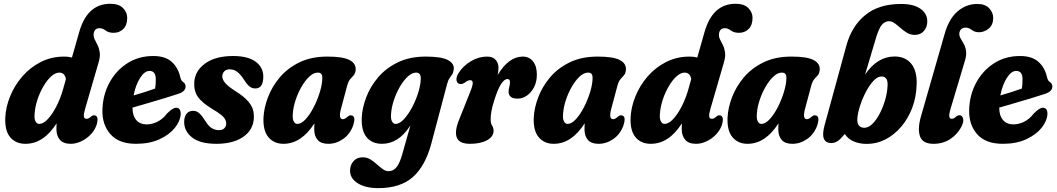

<svg xmlns="http://www.w3.org/2000/svg" viewBox="-20 -753 5605 1018"><path d="M491 -87.5Q480.5 -59.5 458.5 -37.5Q436.5 -15.5 409 -3Q381.5 9.5 355.5 9.5Q316 9.5 297.5 -11.8Q279 -33 279 -70Q279 -85.5 280 -99Q244 -43 203 -16.8Q162 9.5 115 9.5Q63.5 9.5 34.2 -25.2Q5 -60 8 -129.5Q10.5 -185 33.5 -242Q56.5 -299 97.5 -346.8Q138.5 -394.5 195.2 -423.8Q252 -453 321 -453Q343 -453 361.5 -448L399.5 -581.5Q442 -733 564.5 -733Q610 -733 632.2 -710.2Q654.5 -687.5 654.5 -658.5Q654.5 -620 634 -599.5Q613.5 -579 582.5 -579Q556 -579 540 -591.2Q524 -603.5 508 -603.5Q480.5 -603.5 476.5 -573.5Q475 -558.5 482 -544.2Q489 -530 497.2 -513.8Q505.5 -497.5 508.8 -475.5Q512 -453.5 503 -423L432 -178.5Q423.5 -150 424.5 -136.5Q425.5 -123 439.5 -123Q451 -123 464.5 -136.5Q472 -142.5 479.5 -141.5Q492 -141.5 496 -128.5Q500 -115.5 491 -87.5ZM163.5 -150.5Q161 -123.5 168.2 -109.8Q175.5 -96 188 -96Q209.5 -96 233.2 -121.2Q257 -146.5 278.5 -188Q300 -229.5 314 -278.5L329.5 -333.5Q323.5 -368 294.5 -368Q273 -368 251 -347.8Q229 -327.5 210 -295Q191 -262.5 178.5 -224.5Q166 -186.5 163.5 -150.5Z M938 -146.5Q935.5 -110.5 906.5 -74.5Q877.5 -38.5 825.2 -14.5Q773 9.5 701.5 9.5Q610.5 9.5 565.8 -41.2Q521 -92 523 -170Q525 -249 560 -314Q595 -379 655 -417.5Q715 -456 792.5 -456Q856 -456 890 -425.5Q924 -395 935 -347Q938.5 -333 941.8 -327.8Q945 -322.5 950.5 -318.5Q963.5 -310 964 -295.5Q964.5 -282.5 955 -272Q945.5 -261.5 919.5 -253.5Q889.5 -243.5 848 -231Q806.5 -218.5 762.8 -205.8Q719 -193 682.5 -182.5Q682.5 -140 702.2 -116.8Q722 -93.5 758 -93.5Q785.5 -93.5 814 -107.2Q842.5 -121 865.5 -151Q900 -186.5 920.5 -181Q931 -178 935 -168.5Q939 -159 938 -146.5ZM772.5 -377Q746.5 -377 722.8 -339.8Q699 -302.5 688.5 -247Q718 -255.5 748.5 -265.2Q779 -275 802.5 -283.5Q806 -303.5 806 -333Q806 -377 772.5 -377Z M1141 -63Q1160.5 -63 1170 -73.5Q1179.5 -84 1179.5 -99Q1179.5 -114.5 1166.5 -130.5Q1153.5 -146.5 1108.5 -173.5Q1051.5 -207.5 1029.2 -239.5Q1007 -271.5 1010 -318.5Q1014.5 -378.5 1068.8 -417.2Q1123 -456 1216 -456Q1294.5 -456 1335.2 -426Q1376 -396 1376 -347Q1376 -284 1334 -284Q1317 -284 1303.8 -294Q1290.5 -304 1274 -330Q1257.5 -356 1239.5 -370.8Q1221.5 -385.5 1198 -385.5Q1179.5 -385.5 1169 -374.5Q1158.5 -363.5 1158.5 -347.5Q1158.5 -332.5 1172.8 -314.5Q1187 -296.5 1228 -270Q1274 -241.5 1296.2 -215Q1318.5 -188.5 1323.5 -162.5Q1328.5 -136.5 1324 -109.5Q1314.5 -55 1262.5 -22.8Q1210.5 9.5 1127.5 9.5Q1041 9.5 998.8 -24Q956.5 -57.5 956.5 -106Q956.5 -134 969 -149.8Q981.5 -165.5 1004.5 -165.5Q1022.5 -165.5 1037 -152.2Q1051.5 -139 1066 -116Q1083.5 -86 1101.2 -74.5Q1119 -63 1141 -63Z M1788 -176.5Q1773 -121 1798 -121Q1809 -121 1825 -136Q1833 -142.5 1840.5 -141.5Q1870 -140.5 1852 -86.5Q1835.5 -41.5 1799 -16Q1762.5 9.5 1720.5 9.5Q1682 9.5 1664 -11.2Q1646 -32 1646 -68.5Q1646 -84 1647 -99Q1577.5 9.5 1483 9.5Q1433 9.5 1403.5 -25.2Q1374 -60 1377 -129.5Q1379.5 -181 1400.8 -237.2Q1422 -293.5 1463.2 -342.5Q1504.5 -391.5 1567.2 -422.2Q1630 -453 1716 -453Q1800.5 -453 1835 -433.8Q1869.5 -414.5 1865.5 -380.5Q1863.5 -363 1855.2 -353.8Q1847 -344.5 1837.2 -333.8Q1827.5 -323 1821.5 -301.5ZM1532.5 -150.5Q1530 -123 1537.2 -109.5Q1544.5 -96 1556.5 -96Q1577.5 -96 1600.5 -121Q1623.5 -146 1643.2 -184.5Q1663 -223 1675.8 -264.5Q1688.5 -306 1689 -339Q1689.5 -352.5 1684.2 -360.2Q1679 -368 1664.5 -368Q1643 -368 1621 -347.8Q1599 -327.5 1579.8 -294.8Q1560.5 -262 1547.8 -224Q1535 -186 1532.5 -150.5Z M2267.5 6Q2235.5 127 2169 185.8Q2102.5 244.5 1985.5 244.5Q1918.5 244.5 1877.2 219Q1836 193.5 1836 152Q1836 122.5 1854 101.8Q1872 81 1903 81Q1925.5 81 1943.5 92Q1961.5 103 1977.5 117.5Q1993.5 132 2008.8 143.2Q2024 154.5 2040.5 154.5Q2066 154.5 2083 132.8Q2100 111 2113.5 62.5L2156 -88Q2123 -37 2085.5 -13.8Q2048 9.5 2005.5 9.5Q1953 9.5 1924 -25.2Q1895 -60 1898 -130Q1900.5 -181 1921.8 -237.2Q1943 -293.5 1984.5 -342.5Q2026 -391.5 2089 -422.2Q2152 -453 2238 -453Q2321.5 -453 2356 -434Q2390.5 -415 2385.5 -383Q2383.5 -367 2377 -357.5Q2370.5 -348 2363 -337.5Q2355.5 -327 2350.5 -307ZM2053.5 -150Q2051 -123.5 2058.2 -109.8Q2065.5 -96 2077.5 -96Q2098.5 -96 2121.5 -120.8Q2144.5 -145.5 2164.8 -183.5Q2185 -221.5 2197.8 -262.8Q2210.5 -304 2211 -337Q2211.5 -368 2186 -368Q2165 -368 2142.8 -347.8Q2120.5 -327.5 2101.2 -294.8Q2082 -262 2069 -223.8Q2056 -185.5 2053.5 -150Z M2421.5 -307.5Q2404.5 -308 2400.8 -325.8Q2397 -343.5 2411.5 -366Q2436 -404.5 2477.5 -428.8Q2519 -453 2562.5 -453Q2591.5 -453 2607.2 -436.5Q2623 -420 2623 -393Q2623 -377.5 2618.5 -355.5Q2677.5 -453 2751.5 -453Q2786 -453 2806.2 -427.5Q2826.5 -402 2826.5 -357Q2826.5 -320 2811.8 -291.2Q2797 -262.5 2773.8 -246.2Q2750.5 -230 2725.5 -230Q2698 -230 2687.2 -240.5Q2676.5 -251 2676.5 -266Q2676.5 -280 2680.2 -291.8Q2684 -303.5 2684 -318Q2684 -334 2670 -334Q2654.5 -334 2637 -307.8Q2619.5 -281.5 2601 -222.5Q2589.5 -186.5 2585.5 -163.5Q2581.5 -140.5 2581.5 -120Q2581.5 -99 2589.2 -87Q2597 -75 2597 -60Q2597 -28.5 2562.5 -9.5Q2528 9.5 2472 9.5Q2414.5 9.5 2401.8 -24.2Q2389 -58 2415.5 -121.5L2473.5 -267Q2487.5 -301 2486.5 -314.5Q2485.5 -328 2472.5 -328Q2461.5 -328 2440.5 -312.5Q2430.5 -306.5 2421.5 -307.5Z M3221 -176.5Q3206 -121 3231 -121Q3242 -121 3258 -136Q3266 -142.5 3273.5 -141.5Q3303 -140.5 3285 -86.5Q3268.5 -41.5 3232 -16Q3195.5 9.5 3153.5 9.5Q3115 9.5 3097 -11.2Q3079 -32 3079 -68.5Q3079 -84 3080 -99Q3010.5 9.5 2916 9.5Q2866 9.5 2836.5 -25.2Q2807 -60 2810 -129.5Q2812.5 -181 2833.8 -237.2Q2855 -293.5 2896.2 -342.5Q2937.5 -391.5 3000.2 -422.2Q3063 -453 3149 -453Q3233.5 -453 3268 -433.8Q3302.5 -414.5 3298.5 -380.5Q3296.5 -363 3288.2 -353.8Q3280 -344.5 3270.2 -333.8Q3260.5 -323 3254.5 -301.5ZM2965.5 -150.5Q2963 -123 2970.2 -109.5Q2977.5 -96 2989.5 -96Q3010.5 -96 3033.5 -121Q3056.5 -146 3076.2 -184.5Q3096 -223 3108.8 -264.5Q3121.5 -306 3122 -339Q3122.5 -352.5 3117.2 -360.2Q3112 -368 3097.5 -368Q3076 -368 3054 -347.8Q3032 -327.5 3012.8 -294.8Q2993.5 -262 2980.8 -224Q2968 -186 2965.5 -150.5Z M3806.5 -87.5Q3796 -59.5 3774 -37.5Q3752 -15.5 3724.5 -3Q3697 9.5 3671 9.5Q3631.5 9.5 3613 -11.8Q3594.5 -33 3594.5 -70Q3594.5 -85.5 3595.5 -99Q3559.5 -43 3518.5 -16.8Q3477.5 9.5 3430.5 9.5Q3379 9.5 3349.8 -25.2Q3320.5 -60 3323.5 -129.5Q3326 -185 3349 -242Q3372 -299 3413 -346.8Q3454 -394.5 3510.8 -423.8Q3567.5 -453 3636.5 -453Q3658.5 -453 3677 -448L3715 -581.5Q3757.5 -733 3880 -733Q3925.5 -733 3947.8 -710.2Q3970 -687.5 3970 -658.5Q3970 -620 3949.5 -599.5Q3929 -579 3898 -579Q3871.5 -579 3855.5 -591.2Q3839.5 -603.5 3823.5 -603.5Q3796 -603.5 3792 -573.5Q3790.5 -558.5 3797.5 -544.2Q3804.5 -530 3812.8 -513.8Q3821 -497.5 3824.2 -475.5Q3827.5 -453.5 3818.5 -423L3747.5 -178.5Q3739 -150 3740 -136.5Q3741 -123 3755 -123Q3766.5 -123 3780 -136.5Q3787.5 -142.5 3795 -141.5Q3807.5 -141.5 3811.5 -128.5Q3815.5 -115.5 3806.5 -87.5ZM3479 -150.5Q3476.5 -123.5 3483.8 -109.8Q3491 -96 3503.5 -96Q3525 -96 3548.8 -121.2Q3572.5 -146.5 3594 -188Q3615.5 -229.5 3629.5 -278.5L3645 -333.5Q3639 -368 3610 -368Q3588.5 -368 3566.5 -347.8Q3544.5 -327.5 3525.5 -295Q3506.5 -262.5 3494 -224.5Q3481.5 -186.5 3479 -150.5Z M4248.5 -176.5Q4233.5 -121 4258.5 -121Q4269.5 -121 4285.5 -136Q4293.5 -142.5 4301 -141.5Q4330.5 -140.5 4312.5 -86.5Q4296 -41.5 4259.5 -16Q4223 9.5 4181 9.5Q4142.5 9.5 4124.5 -11.2Q4106.5 -32 4106.5 -68.5Q4106.5 -84 4107.5 -99Q4038 9.5 3943.5 9.5Q3893.5 9.5 3864 -25.2Q3834.5 -60 3837.5 -129.5Q3840 -181 3861.2 -237.2Q3882.5 -293.5 3923.8 -342.5Q3965 -391.5 4027.8 -422.2Q4090.5 -453 4176.5 -453Q4261 -453 4295.5 -433.8Q4330 -414.5 4326 -380.5Q4324 -363 4315.8 -353.8Q4307.5 -344.5 4297.8 -333.8Q4288 -323 4282 -301.5ZM3993 -150.5Q3990.5 -123 3997.8 -109.5Q4005 -96 4017 -96Q4038 -96 4061 -121Q4084 -146 4103.8 -184.5Q4123.5 -223 4136.2 -264.5Q4149 -306 4149.5 -339Q4150 -352.5 4144.8 -360.2Q4139.5 -368 4125 -368Q4103.5 -368 4081.5 -347.8Q4059.5 -327.5 4040.2 -294.8Q4021 -262 4008.2 -224Q3995.5 -186 3993 -150.5Z M4624 -550 4566.5 -357Q4631 -453.5 4723.5 -453.5Q4781 -453.5 4812.2 -414.2Q4843.5 -375 4840 -302.5Q4838 -237 4816.2 -180.2Q4794.5 -123.5 4758 -80.8Q4721.5 -38 4675 -14Q4628.5 10 4576 10Q4538 10 4507.2 -2.8Q4476.5 -15.5 4459.5 -42.5L4434.5 -15.5Q4412.5 5.5 4388.5 5.5Q4326 5.5 4352 -89L4467.5 -511Q4495.5 -614.5 4567.8 -673.2Q4640 -732 4756.5 -732Q4825 -732 4860.8 -706.2Q4896.5 -680.5 4896.5 -640Q4896.5 -610 4878.8 -589Q4861 -568 4830 -568Q4807.5 -568 4789.2 -579Q4771 -590 4755 -604.2Q4739 -618.5 4724 -629.5Q4709 -640.5 4693.5 -640.5Q4672 -640.5 4655.8 -621.5Q4639.5 -602.5 4624 -550ZM4654 -347.5Q4632.5 -347.5 4610.8 -324Q4589 -300.5 4570.5 -264.8Q4552 -229 4540 -191.8Q4528 -154.5 4526 -127Q4523.5 -100 4533.8 -87.8Q4544 -75.5 4562.5 -75.5Q4585 -75.5 4606.2 -96.8Q4627.5 -118 4644.5 -151Q4661.5 -184 4672.2 -220.2Q4683 -256.5 4685 -287Q4689 -321 4680 -334.2Q4671 -347.5 4654 -347.5Z M5161.5 -732Q5203.5 -732 5224.8 -709.2Q5246 -686.5 5246 -657.5Q5246 -621 5222.2 -601.5Q5198.5 -582 5171 -582Q5148 -582 5132.2 -594.2Q5116.5 -606.5 5100.5 -606.5Q5071.5 -606.5 5066.5 -578Q5065 -563.5 5072.8 -550.2Q5080.5 -537 5089.5 -521.2Q5098.5 -505.5 5102 -483.8Q5105.5 -462 5096 -430.5L5022 -183Q5011 -147 5013.2 -135Q5015.5 -123 5025.5 -123Q5031 -123 5036.5 -125.5Q5042 -128 5049.5 -135Q5059.5 -142.5 5068.5 -142Q5081 -141.5 5086.2 -125.2Q5091.5 -109 5077 -80Q5055 -39.5 5017.2 -15Q4979.5 9.5 4929.5 9.5Q4872.5 9.5 4858.2 -29.5Q4844 -68.5 4862.5 -134L4988.5 -573Q5011.5 -654 5057.5 -693Q5103.5 -732 5161.5 -732Z M5533.5 -146.5Q5531 -110.5 5502 -74.5Q5473 -38.5 5420.8 -14.5Q5368.5 9.5 5297 9.5Q5206 9.5 5161.2 -41.2Q5116.5 -92 5118.5 -170Q5120.5 -249 5155.5 -314Q5190.5 -379 5250.5 -417.5Q5310.5 -456 5388 -456Q5451.5 -456 5485.5 -425.5Q5519.5 -395 5530.5 -347Q5534 -333 5537.2 -327.8Q5540.5 -322.5 5546 -318.5Q5559 -310 5559.5 -295.5Q5560 -282.5 5550.5 -272Q5541 -261.5 5515 -253.5Q5485 -243.5 5443.5 -231Q5402 -218.5 5358.2 -205.8Q5314.5 -193 5278 -182.5Q5278 -140 5297.8 -116.8Q5317.5 -93.5 5353.5 -93.5Q5381 -93.5 5409.5 -107.2Q5438 -121 5461 -151Q5495.5 -186.5 5516 -181Q5526.5 -178 5530.5 -168.5Q5534.5 -159 5533.5 -146.5ZM5368 -377Q5342 -377 5318.2 -339.8Q5294.5 -302.5 5284 -247Q5313.5 -255.5 5344 -265.2Q5374.5 -275 5398 -283.5Q5401.5 -303.5 5401.5 -333Q5401.5 -377 5368 -377Z"/></svg>

Font: Fraunces 144pt SuperSoft
Style: Bold Italic
Weight: 700
Italic angle: -16°
Version: Version 1.000;[0bf87f6ff]